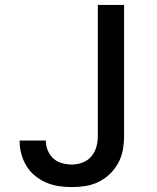

<svg xmlns="http://www.w3.org/2000/svg" viewBox="-20 -755 640 783"><path d="M273 8Q246 8 219.5 4Q193 0 168.5 -10.5Q144 -21 123 -38Q102 -55 88 -78Q74 -101 67 -127Q60 -153 60 -180Q60 -180 60 -180.5Q60 -181 60 -182H167Q167 -181 167 -181Q167 -181 167 -181Q167 -160 175 -141Q183 -122 198 -108.5Q213 -95 233 -89.5Q253 -84 273 -84Q295 -84 316.5 -92Q338 -100 352.5 -117Q367 -134 373 -156Q379 -178 379 -200V-735H486V-200Q486 -172 481 -144Q476 -116 462.5 -91Q449 -66 428.5 -46Q408 -26 382.5 -13.5Q357 -1 329 3.5Q301 8 273 8Z"/></svg>

Font: Zed Mono Semibold Extended
Style: Regular
Weight: 600
Width: 7
Monospace: yes
Designer: Belleve Invis
Foundry: Belleve Invis
Version: Version 1.0.0; ttfautohint (v1.8.4)